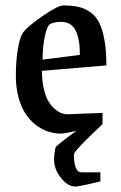

<svg xmlns="http://www.w3.org/2000/svg" viewBox="-20 -481 445 704"><path d="M133.8 -221.2Q133.8 -183.6 140.9 -154.3Q147.9 -125 158.4 -108.2Q168.9 -91.3 182.4 -80.3Q195.8 -69.3 206.5 -65.7Q217.3 -62 227.1 -62Q231.9 -62 283.4 -64.2Q335 -66.4 356 -66.9V-25.9Q251 72.3 251 85Q251 150.9 278.8 150.9H348.1V184.1Q337.9 187 301.5 195.1Q265.1 203.1 256.8 203.1Q228.5 203.1 203.4 171.1Q178.2 139.2 178.2 104Q178.2 83.5 184.1 58.1Q204.1 39.1 259.8 -1Q216.8 8.8 204.1 8.8Q178.7 8.8 155.3 1Q131.8 -6.8 110.4 -23.7Q88.9 -40.5 73 -64.9Q57.1 -89.4 47.6 -125Q38.1 -160.6 38.1 -203.1Q38.1 -253.4 44.7 -295.9Q51.3 -338.4 62 -357.9Q77.6 -381.8 135 -421.4Q192.4 -460.9 211.9 -460.9Q243.7 -460.9 266.4 -456.1Q289.1 -451.2 309.8 -437.3Q330.6 -423.3 343 -399.2Q355.5 -375 362.8 -335.4Q370.1 -295.9 370.1 -241.2ZM166 -394Q152.8 -388.2 144.5 -348.6Q136.2 -309.1 136.2 -262.2L272.9 -279.8Q272.9 -339.4 256.8 -370.1Q240.7 -400.9 204.1 -400.9Q182.6 -400.9 166 -394Z"/></svg>

Font: Grenze
Style: Regular
Weight: 400
Designer: Renata Polastri
Foundry: Omnibus-Type
Version: Version 1.002;PS 001.002;hotconv 1.0.88;makeotf.lib2.5.64775